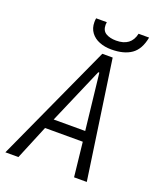

<svg xmlns="http://www.w3.org/2000/svg" viewBox="-162 -1006 925 1107"><g transform="rotate(20 300.0 -452.5)"><path d="M337 -725H400.5L505.5 0H427.5L404.5 -210H173L86 0H6ZM396.5 -273 358 -617H351.5L203 -273ZM231.5 -881Q231.5 -893.5 233.5 -905H299Q297.5 -896 297.5 -888.5Q297.5 -853 322.2 -838.2Q347 -823.5 385 -823.5Q476.5 -823.5 494 -905H558.5Q544.5 -829.5 499 -797.8Q453.5 -766 376 -766Q336 -766 303 -779Q270 -792 250.8 -818Q231.5 -844 231.5 -881Z"/></g></svg>

Font: JuliaMono Light
Style: Italic
Weight: 300
Italic angle: -9°
Monospace: yes
Designer: cormullion
Foundry: corm
Version: Version 0.054; ttfautohint (v1.8.4)